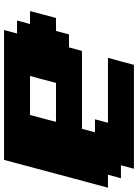

<svg xmlns="http://www.w3.org/2000/svg" viewBox="110 -774 665 924"><g transform="rotate(90 442.0 -312.5)"><path d="M125 0H750Q772 -83 816.7 -250Q861.3 -417 883.8 -500H821.3L838.4 -562.5H775.9L792.5 -625H292.5Q287.1 -604 275.9 -562.3Q264.6 -520.5 258.8 -500H571.3L554.7 -437.5H617.2L600.6 -375H225.6L208.5 -312.5H146L129.4 -250H66.9Q61.5 -229 50.3 -187.3Q39.1 -145.5 33.7 -125H96.2L79.1 -62.5H141.6ZM533.7 -125H346.2Q352.1 -145.5 363 -187.3Q374 -229 379.4 -250H566.9Q561.5 -229 550.5 -187.3Q539.6 -145.5 533.7 -125Z"/></g></svg>

Font: Faithful 32x
Style: BoldOblique
Weight: 400
Foundry: Faithful Resource Pack
Version: Version 1.0; January 27, 2023